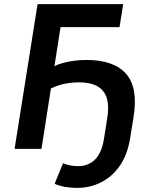

<svg xmlns="http://www.w3.org/2000/svg" viewBox="-20 -725 742 935"><path d="M354 190Q324 190 296 185Q268 180 246 170L287 70Q303 77 322 80.5Q341 84 361 84Q410 84 442.5 52Q475 20 486 -47L502 -148Q517 -237 483 -280.5Q449 -324 364 -324Q340 -324 315 -320.5Q290 -317 267.5 -310Q245 -303 228 -294L182 0H51L163 -705H580L562 -593H275L245 -403Q263 -412 289 -419Q315 -426 344 -429.5Q373 -433 401 -433Q468 -433 516.5 -416Q565 -399 594.5 -365Q624 -331 633 -278Q642 -225 630 -153L613 -48Q600 29 564 81.5Q528 134 474 162Q420 190 354 190Z"/></svg>

Font: Nunito Sans 7pt SemiCondensed
Style: Bold Italic
Weight: 700
Width: 4
Italic angle: -9°
Designer: Vernon Adams
Foundry: Vernon Adams
Version: Version 3.101;gftools[0.9.27]